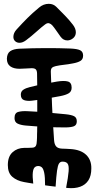

<svg xmlns="http://www.w3.org/2000/svg" viewBox="-20 -963 514 1005"><path d="M320 -296Q267.5 -296 215.8 -298.8Q164 -301.5 113 -306Q87.5 -308.5 71.8 -316.2Q56 -324 56 -345Q56 -371.5 75 -377Q94 -382.5 123 -381Q171 -379 227.8 -374Q284.5 -369 324 -365Q353.5 -362 367.8 -354.8Q382 -347.5 382 -328Q382 -308 366.5 -302Q351 -296 320 -296ZM296 -460Q258.5 -452.5 221.5 -446.5Q184.5 -440.5 147 -436Q122.5 -433 105.8 -439Q89 -445 89 -468Q89 -484.5 102 -493.2Q115 -502 136 -507Q171.5 -516 207.2 -523Q243 -530 278 -536Q315.5 -542 335.2 -536.5Q355 -531 355 -504Q355 -484 339.8 -474.8Q324.5 -465.5 296 -460ZM127 -493Q138.5 -493 144.2 -486.8Q150 -480.5 150 -472Q150 -456.5 143.2 -449.8Q136.5 -443 126 -443Q112.5 -443 106.2 -450Q100 -457 100 -468Q100 -480 106.8 -486.5Q113.5 -493 127 -493ZM21 -99Q21 -144 45.8 -166.2Q70.5 -188.5 107 -189Q120.5 -189 130.5 -189.2Q140.5 -189.5 150 -190Q163 -191 167.8 -199.8Q172.5 -208.5 173 -227Q173.5 -234.5 173.8 -243.5Q174 -252.5 174 -262.5Q174.5 -269 174.5 -275.8Q174.5 -282.5 174.5 -289Q175 -295.5 175 -302Q175 -308.5 175 -315Q175 -321.5 175 -343.5Q175 -365.5 175 -395Q175 -398.5 175 -401.8Q175 -405 175 -408.5Q175 -412 175 -415.5Q175 -420.5 175 -425.2Q175 -430 175 -435Q175 -478 174.8 -518.8Q174.5 -559.5 174 -578Q173.5 -594 167.2 -600Q161 -606 146 -606Q133.5 -606 116.5 -604.5Q99.5 -603 82 -603Q51.5 -603 33.8 -615.8Q16 -628.5 16 -656Q17 -684 33.8 -695.2Q50.5 -706.5 81 -708Q149.5 -711 217.8 -711.2Q286 -711.5 348 -709Q384 -707.5 399.5 -700Q415 -692.5 415 -672Q415 -652.5 400.8 -644Q386.5 -635.5 361 -631Q335.5 -626 314 -623.8Q292.5 -621.5 272 -617Q258.5 -614 252.2 -608.2Q246 -602.5 246 -588Q248.5 -499 252.5 -409.2Q256.5 -319.5 263 -230Q264.5 -207.5 273.8 -196.8Q283 -186 304 -185Q314.5 -184.5 325.5 -184.2Q336.5 -184 347 -183Q402 -180 430.5 -153Q459 -126 458 -81Q458 -43 442.8 -19.2Q427.5 4.5 399.5 14.5Q371.5 24.5 334 21Q332 21 330.2 20.5Q328.5 20 326 20Q337 -37 339.2 -66.5Q341.5 -96 333.8 -106.5Q326 -117 307 -117Q295.5 -117 289 -107.2Q282.5 -97.5 278.5 -69.2Q274.5 -41 271 14Q257.5 12.5 244 10.8Q230.5 9 216 7Q216 -36.5 211.5 -58.2Q207 -80 199 -87Q191 -94 180 -94Q169 -94 161.5 -87Q154 -80 151.8 -60.2Q149.5 -40.5 154 -2Q142 -3.5 130 -5.8Q118 -8 106 -10Q68 -17 44.5 -37.5Q21 -58 21 -99ZM116 -752Q98.5 -739 82 -739Q68.5 -739 59.2 -747.5Q50 -756 50 -770Q50 -790.5 67 -809Q98.5 -843.5 123.8 -868.8Q149 -894 184 -923Q207 -943 235.5 -943Q259 -943 275 -927Q297.5 -904.5 320 -881.5Q342.5 -858.5 362 -833Q377 -813 377 -794Q377 -775 363 -763.2Q349 -751.5 332.5 -751.5Q311 -751.5 297 -771Q283 -790.5 273 -805Q263 -819.5 254 -830Q246.5 -838.5 237.2 -841.2Q228 -844 216 -835Q199 -822.5 171.5 -797.8Q144 -773 116 -752Z"/></svg>

Font: Kablammo
Style: Regular
Weight: 400
Designer: Travis Kochel, Lizy Gershenzon, Daria Petrova, Ethan Cohen
Foundry: Vectro Type Foundry
Version: Version 1.002